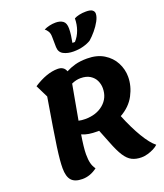

<svg xmlns="http://www.w3.org/2000/svg" viewBox="-183 -1143 1104 1289"><g transform="rotate(-20 369.0 -498.5)"><path d="M181 26Q127 26 103 -1Q79 -28 79 -88Q79 -113 82 -147.5Q85 -182 92.5 -236.5Q100 -291 113.5 -373.5Q127 -456 147 -576L103 -665Q197 -726 275 -726Q320 -726 333 -688Q363 -704 399 -714Q435 -724 485 -724Q555 -724 604 -694Q653 -664 678 -616Q703 -568 703 -515Q703 -449 669.5 -385.5Q636 -322 566 -283Q605 -187 646.5 -118Q688 -49 724 -21Q712 -9 691.5 1.5Q671 12 647.5 18.5Q624 25 604 25Q564 25 535.5 10.5Q507 -4 483.5 -40.5Q460 -77 435 -142L396 -240Q390 -240 383 -240Q351 -240 324.5 -244Q298 -248 274 -259Q267 -217 263 -181Q259 -145 259 -122Q259 -83 265.5 -57.5Q272 -32 287 -12Q237 26 181 26ZM398 -615Q367 -615 334 -600Q327 -557 314 -489.5Q301 -422 289 -351Q311 -346 335 -346Q416 -346 466.5 -389Q517 -432 517 -501Q517 -529 505 -555Q493 -581 466.5 -598Q440 -615 398 -615ZM418 -799Q376 -799 346.5 -814.5Q317 -830 316 -867L315 -939Q315 -965 306 -980Q297 -995 285 -1004Q303 -1013 325 -1018Q347 -1023 369 -1023Q401 -1023 421 -1008.5Q441 -994 441 -955Q441 -932 437.5 -906.5Q434 -881 429 -856H447Q473 -884 487 -923Q501 -962 501 -1005Q515 -1013 537.5 -1018Q560 -1023 586 -1023Q618 -1023 631 -1013Q644 -1003 644 -988Q644 -965 628 -935.5Q612 -906 588.5 -878Q565 -850 543 -831Q521 -817 488.5 -808Q456 -799 418 -799Z"/></g></svg>

Font: Lemonada SemiBold
Style: Regular
Weight: 600
Designer: Mohamed Gaber (Arabic), Eduardo Tunni (Latin)
Foundry: Kief Type Foundry
Version: Version 4.005; ttfautohint (v1.8.3)